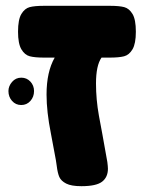

<svg xmlns="http://www.w3.org/2000/svg" viewBox="-20 -640 505 660"><path d="M9 0ZM447 -531Q447 -490 435.5 -470.5Q424 -451 406.5 -446.5Q389 -442 357 -442H329Q310 -415 310 -353Q310 -298 320 -242.5Q330 -187 332 -178L349 -83Q351 -67 351 -60Q351 -31 331 -15.5Q311 0 260 0Q225 0 207.5 -9Q190 -18 184 -31.5Q178 -45 175 -70L172 -90L155 -181Q140 -256 140 -315Q140 -393 168 -442H132Q100 -442 82.5 -446.5Q65 -451 53.5 -470.5Q42 -490 42 -531Q42 -573 53.5 -592Q65 -611 82 -615.5Q99 -620 131 -620H358Q390 -620 407 -615.5Q424 -611 435.5 -592Q447 -573 447 -531ZM97 -327Q97 -307 84.5 -293Q72 -279 53 -279Q34 -279 21.5 -293Q9 -307 9 -327Q9 -344 21.5 -358.5Q34 -373 53 -373Q72 -373 84.5 -359.5Q97 -346 97 -327Z"/></svg>

Font: Fredoka One
Style: Regular
Weight: 400
Designer: Milena B. Brandão, Ben Nathan
Version: Version 2.000; ttfautohint (v1.5.33-1714) -l 8 -r 50 -G 200 